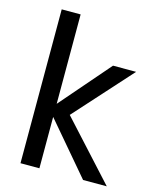

<svg xmlns="http://www.w3.org/2000/svg" viewBox="-112 -816 719 892"><g transform="rotate(15 247.5 -370.0)"><path d="M488 0H374L164 -247V0H73V-740H164V-310L371 -549H482L236 -276Z"/></g></svg>

Font: Ulagadi Sans
Style: Regular
Weight: 400
Designer: Ninad Kale (Devanagari), Jonny Pinhorn (Latin)
Foundry: Indian Type Foundry
Version: Version 3.01;March 29, 2020;FontCreator 12.0.0.2522 64-bit; 